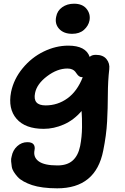

<svg xmlns="http://www.w3.org/2000/svg" viewBox="-20 -734 676 1040"><path d="M371.1 -550.8Q325.2 -550.8 300.5 -577.6Q275.9 -604.5 284.2 -643.1Q290 -675.8 316.9 -694.8Q343.8 -713.9 380.9 -713.9Q426.8 -713.9 449 -686Q471.2 -658.2 464.8 -623Q459 -593.8 434.8 -572.3Q410.6 -550.8 371.1 -550.8ZM290 286.1Q248.5 286.1 213.6 281.5Q178.7 276.9 153.8 268.6Q128.9 260.3 108.4 249Q87.9 237.8 75.9 224.6Q64 211.4 54.9 197.3Q45.9 183.1 43.7 168.7Q41.5 154.3 40.3 140.1Q39.1 126 43 113.8Q49.3 79.6 73.2 57.9Q97.2 36.1 127.9 36.1Q152.8 36.1 161.9 48.1Q170.9 60.1 167 79.1Q159.2 117.7 189.7 139.9Q220.2 162.1 291 162.1Q343.8 162.1 373.5 135.7Q403.3 109.4 414.1 57.1Q423.8 7.3 424.3 -44.7Q424.8 -96.7 421.9 -132.8Q379.9 -83.5 325.7 -59.8Q271.5 -36.1 216.8 -36.1Q116.7 -36.1 69.6 -90.6Q22.5 -145 40 -235.8Q54.7 -306.2 102.8 -364.5Q150.9 -422.9 216.6 -454.8Q282.2 -486.8 350.1 -486.8Q444.8 -486.8 465.8 -425.8Q477.1 -437 499 -437Q538.1 -437 556.9 -413.8Q575.7 -390.6 571.8 -358.9Q564.5 -295.9 564.2 -221.9Q564 -147.9 560.1 -75Q556.2 -2 539.1 82Q499 286.1 290 286.1ZM169.9 -230Q156.2 -163.1 227.1 -163.1Q292.5 -163.1 345.5 -201.4Q398.4 -239.7 428.2 -315.9H425.8Q415.5 -315.9 408.7 -320.8Q401.9 -325.7 397.2 -332.5Q392.6 -339.4 387.2 -346.2Q381.8 -353 371.3 -357.9Q360.8 -362.8 345.2 -362.8Q290 -362.8 234.9 -321Q179.7 -279.3 169.9 -230Z"/></svg>

Font: Shantell Sans Bouncy
Style: Italic
Weight: 600
Italic angle: -11.31°
Designer: Stephen Nixon, Anya Danilova, Shantell Martin
Foundry: Arrow Type
Version: Version 1.006;[9816181b4]